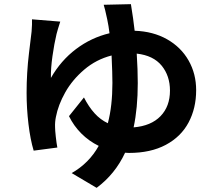

<svg xmlns="http://www.w3.org/2000/svg" viewBox="-20 -827 1040 924"><path d="M610 -807Q622 -734 628 -679Q717 -676 784 -638Q851 -600 887.5 -536Q924 -472 924 -393Q924 -306 887.5 -237.5Q851 -169 778 -130Q705 -91 601 -91L582 -92Q534 11 445 77L325 6Q409 -42 455 -125Q408 -148 371.5 -184.5Q335 -221 312 -268L384 -358Q407 -313 435 -282Q463 -251 499 -234Q521 -317 521 -428Q521 -474 517 -560Q443 -541 385.5 -492Q328 -443 294 -382.5Q260 -322 249 -264Q244 -240 245 -215Q245 -201 248.5 -169Q252 -137 256 -117L142 -102Q126 -155 117 -230Q108 -305 108 -380Q108 -477 119.5 -571.5Q131 -666 132 -675Q135 -712 134 -734L270 -723Q257 -683 252 -663Q241 -617 232.5 -557Q224 -497 225 -452Q273 -536 346 -591Q419 -646 507 -667Q503 -701 496 -734Q484 -790 479 -804ZM643 -427Q643 -307 623 -214Q707 -221 752.5 -268Q798 -315 798 -391Q798 -462 758 -511Q718 -560 638 -569Q643 -492 643 -427Z"/></svg>

Font: Sinter Bold
Style: Regular
Weight: 700
Foundry: Adobe & rsms
Version: Version 1.000